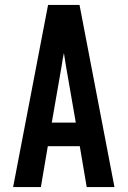

<svg xmlns="http://www.w3.org/2000/svg" viewBox="-20 -755 515 775"><path d="M33 0 174 -735H301L442 0H330L302 -165H173L145 0ZM189 -260H286L246 -490Q244 -503 242 -515.5Q240 -528 238 -541Q235 -528 233 -515.5Q231 -503 229 -490Z"/></svg>

Font: Iosevka QP
Style: Bold
Weight: 700
Designer: Belleve Invis
Foundry: Belleve Invis
Version: Version 20.0.0; ttfautohint (v1.8.4)